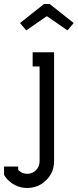

<svg xmlns="http://www.w3.org/2000/svg" viewBox="-127 -725 388 959"><path d="M108.9 -643.1H105L3.9 -573.2L-26.9 -609.9L92.8 -705.1H121.1L241.2 -609.9L210 -573.2ZM-36.1 124Q-17.1 143.1 8.8 143.1Q35.2 143.1 53 124.8Q70.8 106.4 70.8 80.1V-393.1H36.1V-463.9H143.1V80.1Q143.1 135.7 103.8 174.8Q64.5 213.9 8.8 213.9Q-24.9 213.9 -53.7 198.7Q-82.5 183.6 -101.1 157.2L-106.9 147.9V106.9H-36.1Z"/></svg>

Font: Rawengulk
Style: Bold
Weight: 700
Version: Version 0.92